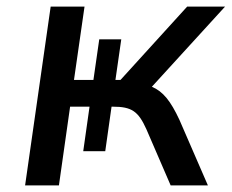

<svg xmlns="http://www.w3.org/2000/svg" viewBox="-20 -559 699 579"><path d="M157.7 0 191.4 -237.3H250L231 -103H297.4L316.4 -237.3H320.3C377 -237.3 397 -223.6 421.4 -169.4L494.6 0H606.9L521 -197.8C494.6 -254.4 471.7 -283.2 438 -297.4L658.7 -539.1H544.4L343.3 -317.9H328.1L345.7 -440.4H279.3L261.7 -317.9H203.1L234.9 -539.1H132.8L55.7 0Z"/></svg>

Font: Winston
Style: Italic
Weight: 400
Italic angle: -8.13011°
Designer: Vernon Adams, Kim Jin-seong, David Berlow, Cristiano Sobral
Foundry: The Winston Project Authors
Version: Version 3.004